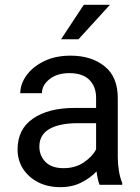

<svg xmlns="http://www.w3.org/2000/svg" viewBox="-20 -770 584 800"><path d="M395 0Q390.6 -9.8 387.5 -24.7Q384.3 -39.6 382.3 -55.7Q356.9 -28.8 318.8 -9.5Q280.8 9.8 231.9 9.8Q178.2 9.8 137.9 -11.2Q97.7 -32.2 75.4 -67.6Q53.2 -103 53.2 -147Q53.2 -231.9 117.7 -276.1Q182.1 -320.3 291 -320.3H380.4V-362.3Q380.4 -409.2 352.3 -437.3Q324.2 -465.3 269 -465.3Q217.8 -465.3 186.3 -440.2Q154.8 -415 154.8 -381.8H64.5Q64.5 -419.9 90.3 -455.8Q116.2 -491.7 163.3 -514.9Q210.4 -538.1 274.4 -538.1Q360.4 -538.1 415.5 -494.1Q470.7 -450.2 470.7 -361.3V-115.2Q470.7 -88.9 475.3 -59.1Q480 -29.3 489.3 -7.8V0ZM245.1 -69.3Q293.9 -69.3 329.8 -93.8Q365.7 -118.2 380.4 -147.9V-256.8H305.7Q228 -256.8 186 -232.7Q144 -208.5 144 -159.2Q144 -121.6 169.4 -95.5Q194.8 -69.3 245.1 -69.3ZM234.4 -606.4 329.1 -750H438L307.1 -606.4Z"/></svg>

Font: Vazirmatn UI FD
Style: Regular
Weight: 400
Designer: Saber Rastikerdar
Foundry: Saber Rastikerdar
Version: Version 33.003